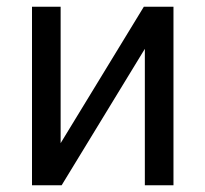

<svg xmlns="http://www.w3.org/2000/svg" viewBox="-20 -550 610 570"><path d="M75 -530H160V-125L407 -530H495V0H410V-405L163 0H75Z"/></svg>

Font: Golos UI VF
Style: Regular
Weight: 400
Designer: A.Korolkova, Vitaly Kuzmin
Foundry: ParaType Ltd
Version: Version 2.000